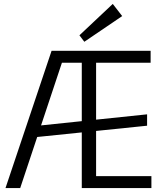

<svg xmlns="http://www.w3.org/2000/svg" viewBox="-20 -959 837 979"><path d="M243 -700H316L83 0H8ZM155 -316 730 -376V-318L155 -259ZM397 -700H748V-639H455L470 -685V-15L455 -61H752V0H397ZM455 -700V-639H287L288 -700ZM603 -877 410 -746 385 -779 555 -939Z"/></svg>

Font: Pathway Extreme SemiCondensed Light
Style: Regular
Weight: 300
Width: 4
Version: Version 1.001;gftools[0.9.26]